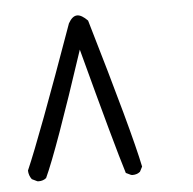

<svg xmlns="http://www.w3.org/2000/svg" viewBox="-42 -378 585 582"><g transform="rotate(-5 250.0 -86.5)"><path d="M338.9 161.1Q352.5 161.1 361.8 153.3L369.6 138.2Q347.7 30.8 245.1 -316.9Q227.1 -335.4 213.4 -335.4Q198.7 -335.4 186.5 -313.5Q66.9 21.5 23.9 120.1Q24.4 135.3 33.2 147L49.3 154.8Q51.3 155.3 53.7 155.3Q67.4 155.3 76.7 147.5Q113.8 67.9 212.4 -231.4Q292.5 69.8 318.8 153.3L334.5 160.6Q336.4 161.1 338.9 161.1Z"/></g></svg>

Font: Bakudai
Style: Light
Weight: 300
Version: Version 1.48